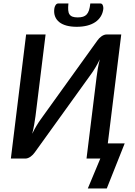

<svg xmlns="http://www.w3.org/2000/svg" viewBox="-20 -920 784 1114"><path d="M545 -685Q549.5 -691.5 555.5 -697.8Q561.5 -704 568.5 -709Q575.5 -714 583.2 -717Q591 -720 599 -720H683.5L605.5 -88H703.5L599.5 173.5H489.5L562 0H482L540.5 -473.5Q543 -496.5 547.5 -521.8Q552 -547 559 -575.5Q547 -550.5 534.2 -529.2Q521.5 -508 510 -492L181.5 -35.5Q177 -29 171 -22.8Q165 -16.5 158 -11.5Q151 -6.5 143 -3.2Q135 0 127 0H43L131.5 -720H244.5L186 -246.5Q183 -223.5 178.5 -198Q174 -172.5 167 -144Q179 -169 191.8 -190.2Q204.5 -211.5 216.5 -228ZM431 -819Q449 -819 461.8 -823Q474.5 -827 483 -836.2Q491.5 -845.5 496.5 -861Q501.5 -876.5 504 -900H561.5Q572 -900 576.2 -890Q580.5 -880 579.5 -868.5Q576.5 -843.5 564.2 -824Q552 -804.5 532 -791.2Q512 -778 485 -771.2Q458 -764.5 425 -764.5Q392.5 -764.5 367 -771.2Q341.5 -778 324.5 -791.2Q307.5 -804.5 299.8 -824Q292 -843.5 295 -868.5Q296 -880 302.2 -890Q308.5 -900 319 -900H377Q374.5 -876.5 375.8 -861Q377 -845.5 383.5 -836.2Q390 -827 401.5 -823Q413 -819 431 -819Z"/></svg>

Font: Lato Semibold
Style: Italic
Weight: 600
Italic angle: -7°
Designer: Lukasz Dziedzic
Foundry: tyPoland Lukasz Dziedzic
Version: Version 2.006; 2014-01-15